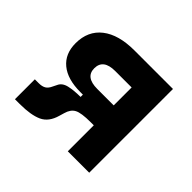

<svg xmlns="http://www.w3.org/2000/svg" viewBox="-126 -677 839 839"><g transform="rotate(45 293.0 -258.0)"><path d="M232.9 -221.7Q153.8 -221.7 110.6 -257.3Q67.4 -293 67.4 -357.9Q67.4 -434.1 120.8 -475.8Q174.3 -517.6 272 -517.6H509.8V0H377.4V-160.6H358.4Q299.8 -160.6 278.3 -148.9Q256.8 -137.2 248.5 -106.9L241.7 -84Q227.5 -32.7 189.5 -15.1Q151.4 2.4 82.5 2.4H53.2V-120.6H77.6Q97.7 -120.6 110.1 -127.9Q122.6 -135.3 130.9 -154.3L139.2 -170.9Q148.9 -193.8 179 -200.7Q209 -207.5 249 -207.5V-221.7ZM377.4 -283.7V-394.5H275.9Q202.6 -394.5 202.6 -338.4Q202.6 -283.7 275.9 -283.7Z"/></g></svg>

Font: CaskaydiaMono NF
Style: Bold
Weight: 700
Designer: Aaron Bell
Foundry: Saja Typeworks
Version: Version 2111.001; ttfautohint (v1.8.4);Nerd Fonts 3.1.1